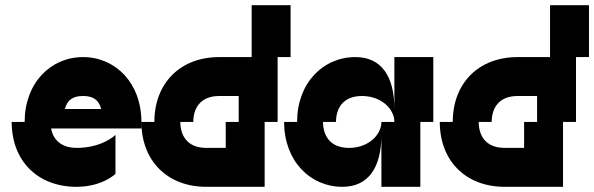

<svg xmlns="http://www.w3.org/2000/svg" viewBox="-20 -720 2290 740"><path d="M75 -250H25C25 -100 125 0 275 0C375 0 425 -50 425 -50V-200C425 -200 375 -150 275 -150C231 -150 187 -169 177 -225H525V-250C525 -400 425 -500 300 -500C175 -500 75 -400 75 -250ZM230 -300C240 -337 263 -350 300 -350C337 -350 360 -337 370 -300Z M575 -250H525C525 -100 625 0 775 0H1000V-250H1050V-500H1100V-700H950V-500H900H825C675 -500 575 -400 575 -250ZM675 -250H725C725 -300 750 -350 825 -350H900V-250H850V-150H775C700 -150 675 -200 675 -250Z M1125 -250H1075C1075 -100 1175 0 1300 0C1400 0 1450 -75 1450 -200V0H1600V-250H1650V-500H1500V-300C1500 -426 1450 -500 1350 -500C1225 -500 1125 -400 1125 -250ZM1225 -250H1275C1275 -300 1300 -350 1375 -350C1450 -350 1500 -300 1500 -250H1450C1450 -200 1400 -150 1325 -150C1250 -150 1225 -200 1225 -250Z M1725 -250H1675C1675 -100 1775 0 1925 0H2150V-250H2200V-500H2250V-700H2100V-500H2050H1975C1825 -500 1725 -400 1725 -250ZM1825 -250H1875C1875 -300 1900 -350 1975 -350H2050V-250H2000V-150H1925C1850 -150 1825 -200 1825 -250Z"/></svg>

Font: LS-VG5000 Bold Shifted
Style: Regular
Weight: 400
Designer: Justin Bihan, 2021
Foundry: Justin Bihan, 2021
Version: Version 1.000;Glyphs 3.1.2 (3151)